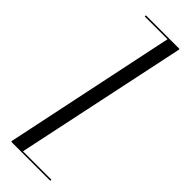

<svg xmlns="http://www.w3.org/2000/svg" viewBox="-239 -713 727 727"><g transform="rotate(45 124.5 -349.5)"><path d="M42 -693V-699H222V-693L77 -6H229V0H20V-6L164 -693Z"/></g></svg>

Font: Moniqa Cond Display
Style: Regular
Weight: 400
Width: 3
Designer: Rajesh Rajput
Foundry: Rajesh Rajput
Version: Version 1.000